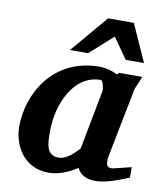

<svg xmlns="http://www.w3.org/2000/svg" viewBox="-83 -789 732 868"><g transform="rotate(10 283.5 -355.0)"><path d="M565 -30V-78C555 -76 483 -57 478 -57C454 -57 451 -67 451 -97L516 -427C518 -436 534 -468 541 -488H434L427 -479C404 -491 373 -500 344 -500C129 -500 32 -320 32 -171C32 -96 76 12 199 12C247 12 294 -10 329 -33C342 -4 371 12 413 12C464 12 519 -12 565 -30ZM375 -394C328 -149 338 -201 323 -121C309 -108 274 -63 231 -63C171 -63 173 -124 173 -177C173 -291 231 -442 359 -442C370 -442 377 -400 375 -394ZM538 -551 461 -722H343L198 -551H281L387 -646L454 -551Z"/></g></svg>

Font: Veleka
Style: Bold Italic
Weight: 700
Italic angle: -12°
Designer: Stefan Peev, Context Ltd, 2016; SIL International, 1997-2014.
Foundry: Stefan Peev, Context Ltd, 2016
Version: Version 5.000